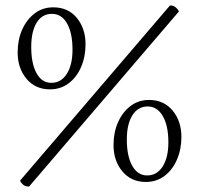

<svg xmlns="http://www.w3.org/2000/svg" viewBox="-20 -675 733 707"><path d="M87 12Q73 12 65 5Q57 -2 54 -10L606 -655Q619 -655 627 -648Q635 -641 639 -633ZM164 -346Q110 -346 77.5 -385Q45 -424 45 -482Q45 -528 61.5 -565.5Q78 -603 107.5 -625.5Q137 -648 176 -648Q231 -648 263 -609Q295 -570 295 -512Q295 -466 278.5 -428Q262 -390 232.5 -368Q203 -346 164 -346ZM169 -370Q205 -370 226 -403Q247 -436 247 -492Q247 -553 227 -588.5Q207 -624 171 -624Q135 -624 115 -591.5Q95 -559 95 -502Q95 -441 114.5 -405.5Q134 -370 169 -370ZM517 -5Q463 -5 430.5 -44Q398 -83 398 -141Q398 -187 414.5 -224.5Q431 -262 460.5 -284.5Q490 -307 529 -307Q583 -307 615.5 -268Q648 -229 648 -171Q648 -125 631.5 -87Q615 -49 585.5 -27Q556 -5 517 -5ZM522 -29Q558 -29 579 -62Q600 -95 600 -151Q600 -212 579.5 -247.5Q559 -283 524 -283Q488 -283 467.5 -250.5Q447 -218 447 -161Q447 -100 467 -64.5Q487 -29 522 -29Z"/></svg>

Font: Petrona Light
Style: Regular
Weight: 300
Designer: Ringo R. Seeber
Foundry: Ringo R. Seeber
Version: Version 2.001; ttfautohint (v1.8.3)